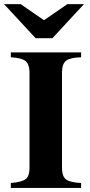

<svg xmlns="http://www.w3.org/2000/svg" viewBox="-29 -918 438 938"><path d="M367.2 -23.9V0H23.9V-23.9Q77.1 -28.3 95.9 -42.7Q114.7 -57.1 115.2 -94.2V-567.9Q113.8 -606 94.7 -620.6Q75.7 -635.3 23.9 -638.2V-662.1H367.2V-638.2Q314 -636.7 294.4 -621.8Q274.9 -606.9 273.9 -567.9V-94.2Q274.9 -55.7 293.7 -41.3Q312.5 -26.9 367.2 -23.9ZM381.3 -897.9 227.1 -731.4H145L-9.3 -897.9H71.8L186 -819.3L300.3 -897.9Z"/></svg>

Font: Accordance
Style: Bold
Weight: 700
Version: Version 1.2 (build January 31, 2020) Miklal Software Solutio